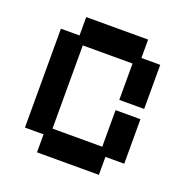

<svg xmlns="http://www.w3.org/2000/svg" viewBox="-118 -744 834 863"><g transform="rotate(20 298.5 -312.5)"><path d="M150 11V-75H61V-548H150V-636H446V-548H536V-337H417V-511H179V-113H417V-288H536V-75H446V11Z"/></g></svg>

Font: Pixelify Sans SemiBold
Style: Regular
Weight: 600
Designer: Stefie Justprince
Foundry: Typecalism Foundryline
Version: Version 1.000